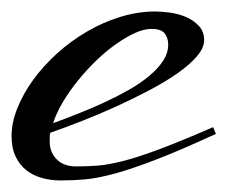

<svg xmlns="http://www.w3.org/2000/svg" viewBox="-26 -311 395 334"><path d="M349.6 -78.1Q287.1 -49.3 245.1 -33.2Q203.1 -17.1 173.6 -9Q144 -1 122.6 1Q101.1 2.9 79.1 2.9Q62 2.9 46.6 -1.5Q31.2 -5.9 19.5 -15.1Q7.8 -24.4 1 -39.1Q-5.9 -53.7 -5.9 -74.2Q-5.9 -97.7 4.2 -122.8Q14.2 -147.9 31.7 -172.1Q49.3 -196.3 73 -217.8Q96.7 -239.3 124.5 -255.6Q152.3 -272 182.9 -281.5Q213.4 -291 244.1 -291Q254.9 -291 269.5 -289.1Q284.2 -287.1 297.4 -281.5Q310.5 -275.9 319.8 -266.1Q329.1 -256.3 329.1 -241.2Q329.1 -227.5 316.4 -212.9Q303.7 -198.2 282.5 -183.3Q261.2 -168.5 233.4 -153.8Q205.6 -139.2 176 -125.7Q146.5 -112.3 116.7 -100.6Q86.9 -88.9 61.5 -80.1Q60.5 -76.2 60.5 -72.3Q60.5 -68.4 60.5 -64.5Q60.5 -45.9 72.8 -33.7Q85 -21.5 106.4 -21.5Q125.5 -21.5 144 -22.9Q162.6 -24.4 188.5 -31Q214.4 -37.6 251.5 -51.5Q288.6 -65.4 344.7 -89.8ZM237.3 -260.7Q224.6 -260.7 209 -253.7Q193.4 -246.6 176.3 -234.6Q159.2 -222.7 142.3 -206.5Q125.5 -190.4 110.6 -172.1Q95.7 -153.8 84 -134.5Q72.3 -115.2 66.4 -96.7Q87.9 -104.5 111.1 -113.8Q134.3 -123 156.5 -133.3Q178.7 -143.6 198.7 -155Q218.8 -166.5 233.9 -179.2Q249 -191.9 257.8 -205.3Q266.6 -218.8 266.6 -233.4Q266.6 -245.1 260.5 -252.9Q254.4 -260.7 237.3 -260.7Z"/></svg>

Font: Meie Script
Style: Regular
Weight: 400
Version: Version 1.001